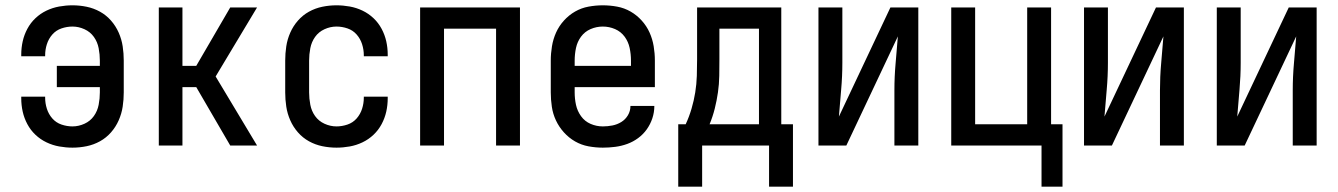

<svg xmlns="http://www.w3.org/2000/svg" viewBox="-20 -548 5040 723"><path d="M253 8Q228 8 203 3.5Q178 -1 155 -12Q132 -23 113.5 -40.5Q95 -58 83 -80.5Q71 -103 65.5 -127.5Q60 -152 60 -178V-184H150V-180Q150 -159 156.5 -138.5Q163 -118 177 -102Q191 -86 211.5 -79Q232 -72 253 -72Q276 -72 298 -82Q320 -92 333.5 -111Q347 -130 351.5 -153.5Q356 -177 356 -200V-220H194V-300H356V-320Q356 -343 351.5 -366.5Q347 -390 333.5 -409Q320 -428 298 -438Q276 -448 253 -448Q232 -448 211.5 -441Q191 -434 177 -418Q163 -402 156.5 -381.5Q150 -361 150 -340V-336H60V-342Q60 -368 65.5 -392.5Q71 -417 83 -439.5Q95 -462 113.5 -479.5Q132 -497 155 -508Q178 -519 203 -523.5Q228 -528 253 -528Q280 -528 306.5 -522.5Q333 -517 356.5 -504Q380 -491 398 -470.5Q416 -450 427 -425Q438 -400 442 -373.5Q446 -347 446 -320V-200Q446 -173 442 -146.5Q438 -120 427 -95Q416 -70 398 -49.5Q380 -29 356.5 -16Q333 -3 306.5 2.5Q280 8 253 8Z M578 0V-520H667V-300H719L847 -520H948L792 -260L948 0H847L719 -220H667V0Z M1247 8Q1220 8 1193.5 2.5Q1167 -3 1143.5 -16Q1120 -29 1102 -49.5Q1084 -70 1073 -95Q1062 -120 1058 -146.5Q1054 -173 1054 -200V-320Q1054 -347 1058 -373.5Q1062 -400 1073 -425Q1084 -450 1102 -470.5Q1120 -491 1143.5 -504Q1167 -517 1193.5 -522.5Q1220 -528 1247 -528Q1272 -528 1297 -523.5Q1322 -519 1345 -508Q1368 -497 1386.5 -479.5Q1405 -462 1417 -439.5Q1429 -417 1434.5 -392.5Q1440 -368 1440 -342V-336H1350V-340Q1350 -361 1343.5 -381.5Q1337 -402 1323 -418Q1309 -434 1288.5 -441Q1268 -448 1247 -448Q1224 -448 1202 -438Q1180 -428 1166.5 -409Q1153 -390 1148.5 -366.5Q1144 -343 1144 -320V-200Q1144 -177 1148.5 -153.5Q1153 -130 1166.5 -111Q1180 -92 1202 -82Q1224 -72 1247 -72Q1268 -72 1288.5 -79Q1309 -86 1323 -102Q1337 -118 1343.5 -138.5Q1350 -159 1350 -180V-184H1440V-178Q1440 -152 1434.5 -127.5Q1429 -103 1417 -80.5Q1405 -58 1386.5 -40.5Q1368 -23 1345 -12Q1322 -1 1297 3.5Q1272 8 1247 8Z M1562 0V-520H1938V0H1848V-440H1652V0Z M2250 8Q2223 8 2196 3Q2169 -2 2145.5 -15.5Q2122 -29 2103.5 -49.5Q2085 -70 2073.5 -94.5Q2062 -119 2058 -146Q2054 -173 2054 -200V-320Q2054 -347 2058.5 -374Q2063 -401 2074 -425.5Q2085 -450 2103.5 -470.5Q2122 -491 2145.5 -504.5Q2169 -518 2196 -523Q2223 -528 2250 -528Q2277 -528 2304 -523Q2331 -518 2354.5 -504.5Q2378 -491 2396.5 -470.5Q2415 -450 2426 -425.5Q2437 -401 2441.5 -374Q2446 -347 2446 -320V-220H2144V-200Q2144 -176 2149 -153Q2154 -130 2168 -110.5Q2182 -91 2204 -81.5Q2226 -72 2250 -72Q2268 -72 2286 -75.5Q2304 -79 2319.5 -88.5Q2335 -98 2344.5 -114Q2354 -130 2354 -149H2444Q2444 -125 2436.5 -102.5Q2429 -80 2415.5 -61Q2402 -42 2383 -28Q2364 -14 2342 -6Q2320 2 2296.5 5Q2273 8 2250 8ZM2144 -300H2356V-320Q2356 -344 2351 -367.5Q2346 -391 2332 -410Q2318 -429 2296 -438.5Q2274 -448 2250 -448Q2226 -448 2204 -438.5Q2182 -429 2168 -410Q2154 -391 2149 -367.5Q2144 -344 2144 -320Z M2534 155V-80H2562Q2575 -108 2584 -138.5Q2593 -169 2598 -200Q2603 -231 2604 -262.5Q2605 -294 2605 -325V-520H2922V-80H2966V155H2876V0H2624V155ZM2652 -80H2838V-440H2689V-325Q2689 -294 2688.5 -262.5Q2688 -231 2683.5 -200Q2679 -169 2671.5 -139Q2664 -109 2652 -80Z M3062 0V-520H3152V-312Q3152 -261 3147.5 -210.5Q3143 -160 3139 -109L3333 -520H3438V0H3348V-208Q3348 -259 3352.5 -309.5Q3357 -360 3361 -411L3167 0Z M3902 155V0H3562V-520H3652V-80H3848V-520H3938V-80H3981V155Z M4062 0V-520H4152V-312Q4152 -261 4147.5 -210.5Q4143 -160 4139 -109L4333 -520H4438V0H4348V-208Q4348 -259 4352.5 -309.5Q4357 -360 4361 -411L4167 0Z M4562 0V-520H4652V-312Q4652 -261 4647.5 -210.5Q4643 -160 4639 -109L4833 -520H4938V0H4848V-208Q4848 -259 4852.5 -309.5Q4857 -360 4861 -411L4667 0Z"/></svg>

Font: Iosevka Medium
Style: Regular
Weight: 500
Monospace: yes
Designer: Belleve Invis
Foundry: Belleve Invis
Version: Version 32.5.0; ttfautohint (v1.8.4)